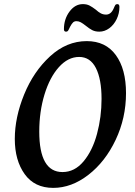

<svg xmlns="http://www.w3.org/2000/svg" viewBox="-20 -904 658 934"><path d="M52 -228Q52 -333 97.5 -444.5Q143 -556 223.5 -630Q304 -704 402 -704Q494 -704 543.5 -636Q593 -568 593 -451Q593 -330 542.5 -223.5Q492 -117 410 -53.5Q328 10 239 10Q148 10 100 -57Q52 -124 52 -228ZM474 -423Q474 -519 446.5 -573Q419 -627 365 -627Q311 -627 266.5 -577.5Q222 -528 196.5 -444.5Q171 -361 171 -264Q171 -67 284 -67Q343 -67 386.5 -119Q430 -171 452 -253Q474 -335 474 -423ZM291 -762Q291 -811 318 -847.5Q345 -884 383 -884Q402 -884 415.5 -877Q429 -870 446 -857Q459 -845 470.5 -839Q482 -833 496 -833Q520 -833 533 -863Q538 -875 541 -879.5Q544 -884 551 -884Q561 -884 561 -870Q561 -839 547.5 -811Q534 -783 511.5 -766.5Q489 -750 463 -750Q443 -750 428.5 -757.5Q414 -765 397 -779Q383 -790 373 -795.5Q363 -801 352 -801Q342 -801 335.5 -795Q329 -789 321 -774Q319 -770 315.5 -762.5Q312 -755 309 -752.5Q306 -750 301 -750Q291 -750 291 -762Z"/></svg>

Font: Charm
Style: Bold
Weight: 700
Designer: Katatrad Aksorn Co.,Ltd.
Foundry: Cadson Demak Co.,Ltd.
Version: Version 1.001